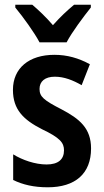

<svg xmlns="http://www.w3.org/2000/svg" viewBox="-20 -786 440 816"><path d="M148 -606H263C286 -650 335 -715 366 -754V-766H295C264 -740 238 -716 205 -679C175 -714 143 -744 117 -766H45V-754C78 -714 126 -648 148 -606ZM367 -155C367 -241 318 -281 242 -321C166 -360 148 -375 148 -408C148 -440 171 -460 213 -460C253 -460 290 -445 327 -424L362 -513C314 -539 266 -553 211 -553C104 -553 35 -497 35 -404C35 -320 80 -277 158 -237C236 -200 252 -179 252 -147C252 -109 228 -87 178 -87C129 -87 75 -106 36 -130V-21C77 -1 124 10 183 10C300 10 367 -48 367 -155Z"/></svg>

Font: Noto Sans Armenian Condensed SemiBold
Style: Regular
Weight: 600
Width: 3
Designer: Monotype Design Team
Foundry: Monotype Imaging Inc.
Version: Version 2.008